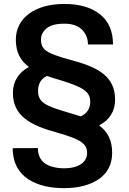

<svg xmlns="http://www.w3.org/2000/svg" viewBox="-20 -741 665 988"><path d="M557.1 45.4C557.1 -20.5 533.7 -63 490.2 -95.7C542.5 -123 572.3 -167.5 572.3 -228C572.3 -347.2 487.8 -395 338.4 -434.1C218.8 -467.3 190.9 -484.4 190.9 -538.1C190.9 -560.1 200.7 -579.1 219.7 -595.2C238.8 -611.3 269 -619.1 311.5 -619.1C351.1 -619.1 381.3 -608.9 401.9 -588.4C422.4 -567.4 432.6 -542 432.6 -512.2H561.5C561.5 -579.6 539.6 -631.3 495.1 -667C450.7 -702.6 389.2 -720.7 311.5 -720.7C159.7 -720.7 61.5 -648.4 61.5 -537.1C61.5 -472.2 85.4 -428.2 128.9 -396.5C76.7 -368.7 46.4 -323.2 46.4 -263.2C46.4 -144.5 134.8 -96.2 279.3 -57.1C395 -23.9 428.2 -1.5 428.2 46.4C428.2 92.8 386.2 125 308.6 125C287.1 125 266.1 122.1 245.6 116.2C204.6 104 174.8 75.7 174.8 21L45.4 21.5C45.4 178.2 178.2 227.1 308.6 227.1C383.8 227.1 443.8 211.4 489.3 180.2C534.7 148.4 557.1 103.5 557.1 45.4ZM324.7 -163.6C284.2 -175.3 253.4 -186 231.9 -195.8C189 -215.3 175.8 -237.3 175.8 -273.9C175.8 -307.6 189.9 -335.9 221.7 -350.1C243.2 -342.3 267.6 -335 293 -327.6C409.2 -292.5 444.3 -268.1 444.3 -217.8C444.3 -182.6 428.2 -157.2 395.5 -142.1C374 -149.4 350.1 -156.2 324.7 -163.6Z"/></svg>

Font: Vazirmatn SemiBold
Style: Regular
Weight: 600
Designer: Saber Rastikerdar
Foundry: Saber Rastikerdar
Version: Version 33.003